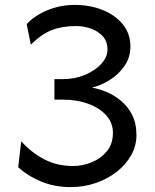

<svg xmlns="http://www.w3.org/2000/svg" viewBox="-20 -745 626 777"><path d="M200.2 -424.8H234.4Q283.2 -424.8 324.2 -442.1Q365.2 -459.5 390.1 -486.8Q415 -514.2 415 -544.4Q415 -577.6 395.5 -598.6Q376 -619.6 346.9 -629.6Q317.9 -639.6 288.1 -639.6Q231.9 -639.6 189.2 -623Q146.5 -606.4 105 -564L87.9 -647Q117.2 -680.2 169.7 -702.6Q222.2 -725.1 283.2 -725.1Q343.8 -725.1 394.8 -704.8Q445.8 -684.6 476.8 -646.7Q507.8 -608.9 507.8 -556.6Q507.8 -512.2 483.2 -477.3Q458.5 -442.4 422.4 -420.2Q386.2 -397.9 351.6 -390.6Q377.4 -386.2 408.7 -373.8Q439.9 -361.3 468 -338.6Q496.1 -315.9 514.2 -281.2Q532.2 -246.6 532.2 -197.8Q532.2 -154.8 510.7 -116.7Q489.3 -78.6 452.1 -49.6Q415 -20.5 366.9 -4.2Q318.8 12.2 266.1 12.2Q201.2 12.2 146.7 -10.3Q92.3 -32.7 53.7 -68.4L65.9 -173.3Q106 -128.4 158 -100.8Q210 -73.2 275.9 -73.2Q313.5 -73.2 350.6 -88.1Q387.7 -103 412.4 -132.8Q437 -162.6 437 -207.5Q437 -247.6 410.4 -277.6Q383.8 -307.6 337.9 -324.7Q292 -341.8 234.4 -341.8H200.2Z"/></svg>

Font: Kanchenjunga
Style: Regular
Weight: 400
Designer: Becca Hirsbrunner Spalinger
Foundry: SIL International
Version: Version 2.001